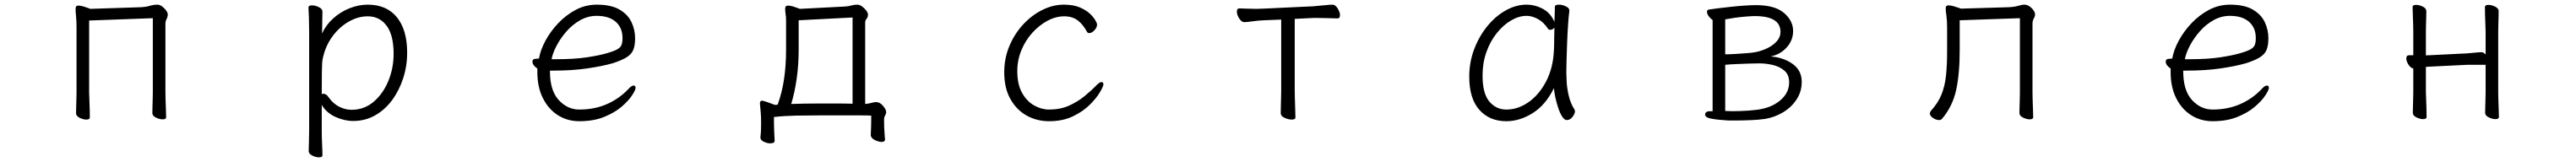

<svg xmlns="http://www.w3.org/2000/svg" viewBox="-20 -504 11040 695"><path d="M635 -426 362 -416V-106Q362 -100 363 -79Q364 -58 364.5 -35Q365 -12 365 0Q365 9 350 9Q337 9 321.5 1.5Q306 -6 306 -18Q306 -26 306.5 -44.5Q307 -63 307.5 -81Q308 -99 308 -106V-386Q308 -414 306 -433.5Q304 -453 304 -464Q304 -472 306 -476Q309 -480 316 -480Q325 -480 337 -476.5Q349 -473 358 -469.5Q367 -466 367 -466L582 -473Q605 -474 622 -479Q639 -484 655 -484Q669 -484 684 -468.5Q699 -453 699 -442Q699 -432 694 -422.5Q689 -413 689 -402V-107Q689 -101 689.5 -80Q690 -59 691 -36Q692 -13 692 -1Q692 8 677 8Q664 8 648.5 0.5Q633 -7 633 -19Q633 -27 633.5 -45.5Q634 -64 634.5 -82Q635 -100 635 -107Z M1305 -368Q1305 -399 1304 -427Q1303 -455 1302 -472Q1302 -481 1317 -481Q1331 -481 1346.5 -473.5Q1362 -466 1362 -454Q1362 -448 1361.5 -433Q1361 -418 1361 -401Q1361 -384 1360.5 -372Q1360 -360 1360 -360Q1377 -397 1408 -425Q1439 -453 1478 -468.5Q1517 -484 1556 -484Q1637 -484 1681 -430Q1725 -376 1725 -278Q1725 -221 1708 -168.5Q1691 -116 1660.5 -74.5Q1630 -33 1587.5 -9Q1545 15 1494 15Q1456 15 1417.5 -2.5Q1379 -20 1359 -54V56Q1359 87 1360.5 116Q1362 145 1362 162Q1362 171 1347 171Q1334 171 1318.5 163.5Q1303 156 1303 144Q1303 132 1304 106.5Q1305 81 1305 55ZM1359 -100Q1363 -102 1366 -102Q1371 -102 1377 -98.5Q1383 -95 1388 -87Q1408 -59 1434 -46Q1460 -33 1487 -33Q1541 -33 1581.5 -67.5Q1622 -102 1644.5 -157Q1667 -212 1667 -273Q1667 -353 1637 -393.5Q1607 -434 1556 -434Q1514 -434 1473.5 -410.5Q1433 -387 1403.5 -346Q1374 -305 1363 -252Q1360 -239 1359.5 -195Q1359 -151 1359 -100Z M2337 -201V-198Q2337 -116 2374.5 -75Q2412 -34 2463 -34Q2528 -34 2581.5 -57.5Q2635 -81 2675 -124Q2687 -137 2696 -137Q2704 -137 2704 -127Q2704 -118 2689 -95Q2674 -72 2644.5 -46.5Q2615 -21 2569.5 -2.5Q2524 16 2463 16Q2412 16 2371.5 -9.5Q2331 -35 2307 -82.5Q2283 -130 2283 -195V-210Q2262 -224 2262 -240Q2262 -252 2279 -252Q2281 -252 2285.5 -252.5Q2290 -253 2290 -253Q2296 -289 2317.5 -329Q2339 -369 2372 -404Q2405 -439 2447 -461.5Q2489 -484 2538 -484Q2599 -484 2635 -463Q2671 -442 2686.5 -409Q2702 -376 2702 -340Q2702 -311 2695 -292Q2688 -273 2667.5 -259.5Q2647 -246 2607 -233Q2562 -220 2497 -210.5Q2432 -201 2349 -201ZM2365 -250Q2441 -250 2494.5 -258Q2548 -266 2582 -276Q2613 -285 2626.5 -293Q2640 -301 2644 -312Q2648 -323 2648 -341Q2648 -385 2619 -410.5Q2590 -436 2537 -436Q2500 -436 2467 -417.5Q2434 -399 2408.5 -370Q2383 -341 2366 -309Q2349 -277 2344 -250Z M3773 96Q3773 100 3768.5 102.5Q3764 105 3759 105Q3746 105 3729 96.5Q3712 88 3712 75V74Q3713 57 3713.5 35.5Q3714 14 3714 -8Q3696 -9 3669 -9Q3642 -9 3612 -9H3493Q3440 -9 3390.5 -8Q3341 -7 3297 -2Q3297 34 3298 58.5Q3299 83 3300 100Q3300 111 3281 111Q3268 111 3253.5 104Q3239 97 3239 86V85Q3241 68 3241.5 54.5Q3242 41 3242 22Q3242 -2 3240.5 -20.5Q3239 -39 3237 -59V-62Q3237 -72 3247 -72Q3250 -72 3252 -71Q3263 -68 3275 -63.5Q3287 -59 3301 -54L3313 -55Q3332 -108 3340.5 -166Q3349 -224 3349 -291V-386Q3349 -402 3349 -416.5Q3349 -431 3347 -443Q3346 -451 3345.5 -456.5Q3345 -462 3345 -466Q3345 -480 3357 -480Q3366 -480 3378 -476.5Q3390 -473 3399 -469.5Q3408 -466 3408 -466L3601 -476Q3617 -477 3629 -480.5Q3641 -484 3654 -484Q3664 -484 3674.5 -476.5Q3685 -469 3692.5 -459Q3700 -449 3700 -442Q3700 -430 3694 -423.5Q3688 -417 3688 -406V-58Q3702 -59 3714.5 -62.5Q3727 -66 3735 -66Q3751 -66 3764.5 -50Q3778 -34 3778 -23Q3778 -16 3773.5 -8.5Q3769 -1 3769 9Q3769 41 3770.5 60Q3772 79 3773 95ZM3634 -429 3403 -417V-292Q3403 -226 3394.5 -166.5Q3386 -107 3371 -58Q3399 -59 3431 -59.5Q3463 -60 3492 -60Q3528 -60 3565.5 -60Q3603 -60 3634 -59Z M4709 -142Q4709 -134 4694.5 -109Q4680 -84 4651 -55Q4622 -26 4578.5 -5Q4535 16 4476 16Q4424 16 4380.5 -8Q4337 -32 4310.5 -79Q4284 -126 4284 -194Q4284 -254 4306 -306.5Q4328 -359 4365 -399Q4402 -439 4447.5 -461.5Q4493 -484 4539 -484Q4581 -484 4608.5 -472Q4636 -460 4652 -444.5Q4668 -429 4675 -416Q4682 -403 4682 -400Q4682 -386 4670.5 -374Q4659 -362 4648 -362Q4642 -362 4639 -367Q4622 -399 4599 -416.5Q4576 -434 4541 -434Q4505 -434 4469.5 -415Q4434 -396 4404.5 -363.5Q4375 -331 4357.5 -288.5Q4340 -246 4340 -199Q4340 -142 4360.5 -105.5Q4381 -69 4412.5 -51.5Q4444 -34 4476 -34Q4524 -34 4561 -50.5Q4598 -67 4627.5 -91Q4657 -115 4680 -139Q4693 -152 4701 -152Q4709 -152 4709 -142Z M5471 -420 5396 -417Q5372 -416 5348 -412.5Q5324 -409 5313 -409Q5301 -409 5291 -425Q5281 -441 5281 -454Q5281 -468 5292 -468Q5300 -468 5320.5 -467Q5341 -466 5364 -466Q5372 -466 5380 -466.5Q5388 -467 5395 -467L5608 -477Q5633 -479 5657 -481.5Q5681 -484 5691 -484Q5703 -484 5713 -468Q5723 -452 5723 -439Q5723 -425 5712 -425Q5703 -425 5677.5 -426Q5652 -427 5626 -427H5609L5529 -423V-115Q5529 -109 5529.5 -86Q5530 -63 5531 -38Q5532 -13 5532 0Q5532 9 5516 9Q5502 9 5485.5 1.5Q5469 -6 5469 -18Q5469 -26 5469.5 -46.5Q5470 -67 5470.5 -87.5Q5471 -108 5471 -115Z M6706 -457Q6703 -435 6700.5 -398.5Q6698 -362 6696.5 -321.5Q6695 -281 6694 -246Q6693 -211 6693 -193Q6693 -180 6694.5 -152.5Q6696 -125 6703.5 -93Q6711 -61 6728 -34Q6730 -30 6730 -27Q6730 -16 6719.5 -2.5Q6709 11 6695 11Q6685 11 6675.5 -3.5Q6666 -18 6658.5 -40.5Q6651 -63 6646 -86Q6641 -109 6640 -126Q6604 -53 6548.5 -18.5Q6493 16 6436 16Q6364 16 6320.5 -32.5Q6277 -81 6277 -175Q6277 -238 6298.5 -294Q6320 -350 6355.5 -393Q6391 -436 6434.5 -460Q6478 -484 6522 -484Q6559 -484 6592.5 -466Q6626 -448 6642 -410Q6643 -433 6643.5 -450.5Q6644 -468 6644 -475Q6644 -484 6661 -484Q6675 -484 6690.5 -477Q6706 -470 6706 -459ZM6642 -386Q6640 -382 6634.5 -379Q6629 -376 6624 -376Q6618 -376 6615 -380Q6596 -409 6571 -422.5Q6546 -436 6523 -436Q6490 -436 6456.5 -416.5Q6423 -397 6395 -362Q6367 -327 6350.5 -280.5Q6334 -234 6334 -180Q6334 -103 6363 -68.5Q6392 -34 6436 -34Q6486 -34 6531.5 -66Q6577 -98 6607 -156Q6637 -214 6640 -291Q6641 -306 6641 -333.5Q6641 -361 6642 -386Z M7388 13Q7339 10 7313.5 5Q7288 0 7288 -12Q7288 -27 7309 -27H7320V-418Q7312 -423 7304 -433.5Q7296 -444 7296 -453Q7296 -462 7304 -463Q7315 -465 7340 -468Q7365 -471 7396 -474.5Q7427 -478 7456.5 -480Q7486 -482 7506 -482Q7587 -482 7626 -448.5Q7665 -415 7665 -371Q7665 -331 7637.5 -300.5Q7610 -270 7569 -262Q7626 -257 7664 -229Q7702 -201 7702 -153Q7702 -111 7680 -77.5Q7658 -44 7622.5 -22.5Q7587 -1 7546 6Q7519 10 7482.5 11.5Q7446 13 7416 13ZM7374 -271Q7392 -271 7418 -272.5Q7444 -274 7468 -276Q7492 -278 7502 -280Q7529 -285 7554 -297Q7579 -309 7595 -327Q7611 -345 7611 -367Q7611 -435 7501 -435Q7488 -435 7463 -433Q7438 -431 7413.5 -427.5Q7389 -424 7374 -421ZM7513 -232Q7496 -232 7470.5 -231Q7445 -230 7419 -229Q7393 -228 7374 -226V-28Q7381 -28 7389 -27.5Q7397 -27 7406 -27Q7437 -27 7473.5 -29.5Q7510 -32 7533 -37Q7583 -48 7615.5 -78.5Q7648 -109 7648 -151Q7648 -184 7627 -201.5Q7606 -219 7577 -225.5Q7548 -232 7524 -232Z M8637 -426 8379 -417V-291Q8379 -186 8363.5 -116.5Q8348 -47 8303 6Q8299 11 8290 11Q8278 11 8264.5 2Q8251 -7 8251 -18Q8251 -22 8256 -29Q8287 -63 8301.5 -100Q8316 -137 8320.5 -181.5Q8325 -226 8325 -281V-387Q8325 -416 8322 -437Q8319 -458 8319 -468Q8319 -473 8321 -477Q8324 -481 8331 -481Q8340 -481 8352.5 -477.5Q8365 -474 8374.5 -470.5Q8384 -467 8384 -467L8587 -473Q8613 -474 8629.5 -479Q8646 -484 8657 -484Q8672 -484 8687 -469.5Q8702 -455 8702 -442Q8702 -434 8696.5 -424.5Q8691 -415 8691 -402V-107Q8691 -101 8691.5 -80Q8692 -59 8693 -36Q8694 -13 8694 -1Q8694 8 8679 8Q8666 8 8650.5 0.5Q8635 -7 8635 -19Q8635 -27 8635.5 -45Q8636 -63 8636.5 -81Q8637 -99 8637 -107Z M9337 -201V-198Q9337 -116 9374.5 -75Q9412 -34 9463 -34Q9528 -34 9581.5 -57.5Q9635 -81 9675 -124Q9687 -137 9696 -137Q9704 -137 9704 -127Q9704 -118 9689 -95Q9674 -72 9644.5 -46.5Q9615 -21 9569.5 -2.5Q9524 16 9463 16Q9412 16 9371.5 -9.5Q9331 -35 9307 -82.5Q9283 -130 9283 -195V-210Q9262 -224 9262 -240Q9262 -252 9279 -252Q9281 -252 9285.5 -252.5Q9290 -253 9290 -253Q9296 -289 9317.5 -329Q9339 -369 9372 -404Q9405 -439 9447 -461.5Q9489 -484 9538 -484Q9599 -484 9635 -463Q9671 -442 9686.5 -409Q9702 -376 9702 -340Q9702 -311 9695 -292Q9688 -273 9667.5 -259.5Q9647 -246 9607 -233Q9562 -220 9497 -210.5Q9432 -201 9349 -201ZM9365 -250Q9441 -250 9494.5 -258Q9548 -266 9582 -276Q9613 -285 9626.5 -293Q9640 -301 9644 -312Q9648 -323 9648 -341Q9648 -385 9619 -410.5Q9590 -436 9537 -436Q9500 -436 9467 -417.5Q9434 -399 9408.5 -370Q9383 -341 9366 -309Q9349 -277 9344 -250Z M10633 -226H10554L10392 -218Q10388 -218 10384.5 -217.5Q10381 -217 10377 -217V-108Q10377 -102 10378 -81Q10379 -60 10379.5 -37Q10380 -14 10380 -2Q10380 7 10365 7Q10352 7 10336.5 -0.5Q10321 -8 10321 -20Q10321 -28 10321.5 -46.5Q10322 -65 10322.5 -83Q10323 -101 10323 -108V-210Q10312 -212 10302.5 -226.5Q10293 -241 10293 -253Q10293 -267 10305 -267H10323V-367Q10323 -377 10322.5 -398Q10322 -419 10321 -441Q10320 -463 10320 -474Q10320 -483 10335 -483Q10349 -483 10364 -475.5Q10379 -468 10379 -456Q10379 -448 10378.5 -431.5Q10378 -415 10377.5 -397Q10377 -379 10377 -367V-266Q10381 -267 10384.5 -267Q10388 -267 10391 -267L10553 -275Q10568 -276 10586.5 -278Q10605 -280 10615 -280Q10625 -280 10633 -270V-367Q10633 -377 10632 -398Q10631 -419 10630.5 -441Q10630 -463 10630 -474Q10630 -483 10645 -483Q10659 -483 10674 -475.5Q10689 -468 10689 -456Q10689 -448 10688.5 -431.5Q10688 -415 10687.5 -397Q10687 -379 10687 -367V-108Q10687 -102 10687.5 -81Q10688 -60 10689 -37Q10690 -14 10690 -2Q10690 7 10675 7Q10662 7 10646.5 -0.5Q10631 -8 10631 -20Q10631 -28 10631.5 -46.5Q10632 -65 10632.5 -83Q10633 -101 10633 -108Z"/></svg>

Font: Moon Stars Kai T Light
Style: Regular
Weight: 300
Designer: GuiWonder
Version: Version 1.101